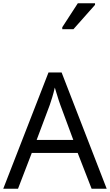

<svg xmlns="http://www.w3.org/2000/svg" viewBox="-20 -1164 679 1184"><path d="M545 0 459 -221H176L91 0H0L279 -717H360L638 0ZM352 -517Q349 -525 342 -546Q335 -567 328.5 -589.5Q322 -612 318 -624Q311 -593 302 -563.5Q293 -534 287 -517L206 -301H432ZM364 -984V-996L460 -1144H566V-1134L433 -984Z"/></svg>

Font: Noto Sans Tifinagh Hawad
Style: Regular
Weight: 400
Designer: JamraPatel
Foundry: JamraPatel LLC
Version: Version 2.006; ttfautohint (v1.8.4.7-5d5b)